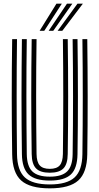

<svg xmlns="http://www.w3.org/2000/svg" viewBox="-20 -1012 539 1041"><path d="M250 9.2Q142 9.2 94.6 -33.6Q47.2 -76.5 46 -175.5Q43.8 -323.2 43.6 -480.8Q43.5 -638.2 46 -800H72.2Q70.2 -650 70.2 -490.8Q70.2 -331.5 72.2 -176Q73.5 -88 114.8 -50Q156 -12 250 -12Q343.2 -12 384.4 -50Q425.5 -88 426.8 -176Q428.8 -330.8 428.8 -488Q428.8 -645.2 426.8 -800H453.2Q455.2 -645.2 455.4 -488Q455.5 -330.8 453.2 -175.5Q451.8 -76.5 404.6 -33.6Q357.5 9.2 250 9.2ZM250 -33Q170 -33 134.9 -66.2Q99.8 -99.5 98.8 -176.2Q96.5 -334.8 96.6 -490Q96.8 -645.2 98.8 -800H125.2Q123 -646.8 123.1 -490.1Q123.2 -333.5 125.2 -176.5Q126.2 -111 155.2 -82.6Q184.2 -54.2 250 -54.2Q315.2 -54.2 344.1 -82.6Q373 -111 373.8 -176.5Q376 -331.2 376 -488.2Q376 -645.2 373.8 -800H400.2Q402.5 -643.2 402.5 -487.2Q402.5 -331.2 400.2 -176.2Q399.2 -99.5 364.4 -66.2Q329.5 -33 250 -33ZM250 -75.5Q198.2 -75.5 175.4 -99Q152.5 -122.5 151.8 -177Q149.5 -335 149.5 -489.9Q149.5 -644.8 151.8 -800H178.2Q176 -650 176 -490.9Q176 -331.8 178.2 -177.2Q178.8 -134.2 195.4 -115.4Q212 -96.5 250 -96.5Q287.5 -96.5 303.9 -115.4Q320.2 -134.2 321 -177.2Q323 -332.5 323 -488.9Q323 -645.2 321 -800H347.2Q349.5 -642.8 349.5 -487.4Q349.5 -332 347.2 -177Q346.8 -122.5 324 -99Q301.2 -75.5 250 -75.5ZM194.8 -845 286 -992H315.2L220 -845ZM292.5 -845 400 -992H429.2L317.8 -845ZM243.8 -845 343 -992H372.2L268.8 -845Z"/></svg>

Font: Big Shoulders Inline Text ExtraBold
Style: Regular
Weight: 800
Designer: Patric King
Foundry: XO Type Co
Version: Version 1.000